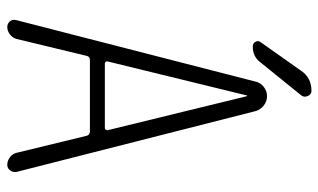

<svg xmlns="http://www.w3.org/2000/svg" viewBox="-198 -698 895 540"><g transform="rotate(90 250.0 -427.5)"><path d="M152.3 -282.2Q151.4 -279.3 153.3 -276.9Q155.3 -274.4 158.2 -274.4H339.8Q342.8 -274.4 344.2 -276.9Q345.7 -279.3 345.7 -282.2L250 -673.8Q250 -674.8 249 -674.8Q248 -674.8 248 -673.8ZM55.7 0Q45.9 0 39.6 -7.3Q33.2 -14.6 36.1 -25.4L209 -698.2Q211.9 -711.9 223.6 -721.2Q235.4 -730.5 250 -730.5Q264.6 -730.5 276.4 -721.2Q288.1 -711.9 292 -698.2L462.9 -26.4Q464.8 -16.6 459 -8.3Q453.1 0 443.4 0Q431.6 0 421.9 -7.3Q412.1 -14.6 409.2 -26.4L361.3 -223.6Q359.4 -231.4 349.6 -232.4H148.4Q138.7 -232.4 136.7 -223.6L88.9 -25.4Q85.9 -14.6 76.2 -7.3Q66.4 0 55.7 0ZM177.7 -825.2Q197.3 -855.5 235.4 -855.5Q245.1 -855.5 249.5 -845.2Q253.9 -835 248 -827.1L153.3 -710Q137.7 -690.4 110.4 -690.4Q101.6 -690.4 97.2 -697.8Q92.8 -705.1 97.7 -711.9Z"/></g></svg>

Font: Rounded Mgen+ 1mn light
Style: Regular
Weight: 200
Designer: [Source Han Sans]
Ryoko NISHIZUKA  (kana & ideographs); Paul D. Hunt (Latin, Greek & Cyrillic); Wenlong ZHANG  (bopomofo
Version: Version 1.059.20150602